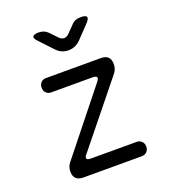

<svg xmlns="http://www.w3.org/2000/svg" viewBox="-142 -890 884 994"><g transform="rotate(-20 300.0 -392.5)"><path d="M146 0Q120 0 106.5 -13Q93 -26 93 -51Q93 -65 97 -76.5Q101 -88 110 -99L383 -441Q387 -447 389.5 -451Q392 -455 392 -459Q392 -465 386 -468Q380 -471 368 -471H141Q123 -471 112.5 -482Q102 -493 102 -510Q102 -528 112.5 -539Q123 -550 140 -550H443Q469 -550 482 -537Q495 -524 495 -498Q495 -485 491 -473Q487 -461 479 -451L202 -108Q197 -103 195 -98.5Q193 -94 193 -90Q193 -85 198.5 -82Q204 -79 215 -79H468Q485 -79 496 -68Q507 -57 507 -40Q507 -22 496 -11Q485 0 468 0ZM185 -785Q200 -785 212.5 -780Q225 -775 235 -765L273 -725Q286 -712 300 -712Q314 -712 327 -725L365 -764Q375 -775 387.5 -780Q400 -785 415 -785Q445 -785 449 -774.5Q453 -764 433 -743L366 -673Q352 -659 335.5 -652Q319 -645 300 -645Q281 -645 264.5 -652Q248 -659 235 -673L168 -744Q148 -764 152.5 -774.5Q157 -785 185 -785Z"/></g></svg>

Font: Maple Mono Light
Style: Regular
Weight: 300
Monospace: yes
Designer: subframe7536
Version: Version 7.000